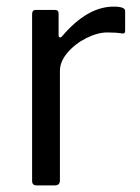

<svg xmlns="http://www.w3.org/2000/svg" viewBox="-20 -560 423 580"><path d="M91 0Q77 0 77 -13V-517Q77 -530 88 -530H146Q157 -530 157 -519V-454Q157 -448 160.5 -447Q164 -446 168 -451Q244 -540 323 -540Q358 -540 358 -527V-467Q358 -457 349 -459Q331 -462 304 -462Q275 -462 241 -445Q207 -428 184 -401Q161 -374 161 -346V-15Q161 0 146 0Z"/></svg>

Font: Libre Franklin
Style: Regular
Weight: 400
Designer: Pablo Impallari, Rodrigo Fuenzalida
Foundry: Impallari Type
Version: Version 1.001; ttfautohint (v1.4.1)